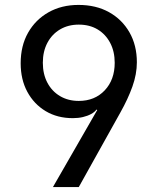

<svg xmlns="http://www.w3.org/2000/svg" viewBox="-20 -760 640 780"><path d="M195 0 375 -313 372 -315Q365 -305 350.5 -297Q336 -289 317 -284.5Q298 -280 276 -280Q213 -280 165.5 -308.5Q118 -337 91 -387Q64 -437 64 -503Q64 -574 94 -627Q124 -680 177 -710Q230 -740 299 -740Q370 -740 423 -710.5Q476 -681 506 -628.5Q536 -576 536 -507Q536 -459 518 -408.5Q500 -358 469 -303L300 0ZM300 -350Q365 -350 405.5 -393Q446 -436 446 -505Q446 -551 427.5 -586Q409 -621 376.5 -640.5Q344 -660 300 -660Q257 -660 224 -640.5Q191 -621 172.5 -586Q154 -551 154 -505Q154 -459 172.5 -424Q191 -389 224 -369.5Q257 -350 300 -350Z"/></svg>

Font: JetBrains Mono
Style: Regular
Weight: 400
Monospace: yes
Designer: Philipp Nurullin, Konstantin Bulenkov
Foundry: JetBrains
Version: Version 2.305